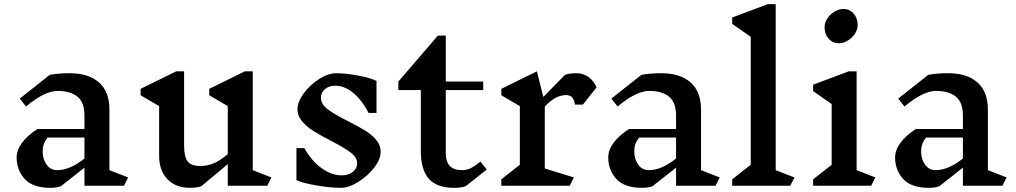

<svg xmlns="http://www.w3.org/2000/svg" viewBox="-20 -893 4884 923"><path d="M576 0H386V-87L273 2Q253 10 223 10Q137 10 98.5 -33Q60 -76 60 -136Q60 -172 86 -207Q112 -242 160 -273H386V-337Q386 -402 351.5 -429Q317 -456 257 -456Q195 -456 105 -381L75 -419L219 -533Q259 -541 315 -541Q406 -541 456 -496.5Q506 -452 506 -367V-75L596 -40ZM386 -131V-232H209Q196 -216 190.5 -200Q185 -184 185 -165Q185 -128 204 -101.5Q223 -75 255 -75Q316 -75 386 -131Z M1265 0H1075V-104L948 2Q927 10 893 10Q825 10 785 -31.5Q745 -73 745 -144V-383L656 -435V-466L827 -550H865V-194Q865 -139 882 -117Q899 -95 943 -95Q974 -95 1004 -106.5Q1034 -118 1075 -152V-383L986 -435V-466L1157 -550H1195V-75L1285 -40Z M1571 -216Q1519 -243 1487 -263Q1455 -283 1432.5 -309.5Q1410 -336 1410 -367Q1410 -403 1440 -444Q1470 -485 1514 -513Q1558 -541 1596 -541Q1642 -541 1702.5 -529.5Q1763 -518 1790 -504V-350H1752Q1720 -412 1678 -446.5Q1636 -481 1592 -481Q1561 -481 1542 -464.5Q1523 -448 1523 -423Q1523 -392 1555.5 -367.5Q1588 -343 1654 -310Q1705 -284 1736 -265Q1767 -246 1788.5 -220.5Q1810 -195 1810 -164Q1810 -127 1778.5 -86.5Q1747 -46 1701.5 -18Q1656 10 1618 10Q1569 10 1501.5 -1.5Q1434 -13 1405 -27V-181H1443Q1478 -119 1526 -84.5Q1574 -50 1623 -50Q1656 -50 1676.5 -67Q1697 -84 1697 -108Q1697 -136 1666 -159.5Q1635 -183 1571 -216Z M2219 2Q2196 10 2163 10Q2080 10 2041.5 -33.5Q2003 -77 2003 -168V-460H1895V-501L2085 -722H2123V-501H2303V-460H2123V-156Q2123 -75 2201 -75Q2222 -75 2241.5 -84Q2261 -93 2290 -116L2320 -78Z M2848 -473 2782 -390H2744Q2740 -415 2729.5 -425.5Q2719 -436 2701 -436Q2679 -436 2654.5 -424.5Q2630 -413 2599 -381V-83L2739 -40L2719 0H2390V-31L2479 -101V-383L2390 -435V-466L2561 -550L2592 -427L2696 -533Q2717 -541 2751 -541Q2784 -541 2809 -523Q2834 -505 2848 -473Z M3420 0H3230V-87L3117 2Q3097 10 3067 10Q2981 10 2942.5 -33Q2904 -76 2904 -136Q2904 -172 2930 -207Q2956 -242 3004 -273H3230V-337Q3230 -402 3195.5 -429Q3161 -456 3101 -456Q3039 -456 2949 -381L2919 -419L3063 -533Q3103 -541 3159 -541Q3250 -541 3300 -496.5Q3350 -452 3350 -367V-75L3440 -40ZM3230 -131V-232H3053Q3040 -216 3034.5 -200Q3029 -184 3029 -165Q3029 -128 3048 -101.5Q3067 -75 3099 -75Q3160 -75 3230 -131Z M3779 0H3500V-31L3589 -101V-716L3500 -778V-809L3671 -873H3709V-75L3799 -40Z M4168 0H3889V-31L3978 -101V-393L3889 -455V-486L4060 -550H4098V-75L4188 -40ZM4103 -773Q4103 -750 4089 -729.5Q4075 -709 4054 -697Q4033 -685 4013 -685Q3983 -685 3963.5 -707Q3944 -729 3944 -762Q3944 -785 3958 -805.5Q3972 -826 3993 -838Q4014 -850 4034 -850Q4064 -850 4083.5 -828Q4103 -806 4103 -773Z M4799 0H4609V-87L4496 2Q4476 10 4446 10Q4360 10 4321.5 -33Q4283 -76 4283 -136Q4283 -172 4309 -207Q4335 -242 4383 -273H4609V-337Q4609 -402 4574.5 -429Q4540 -456 4480 -456Q4418 -456 4328 -381L4298 -419L4442 -533Q4482 -541 4538 -541Q4629 -541 4679 -496.5Q4729 -452 4729 -367V-75L4819 -40ZM4609 -131V-232H4432Q4419 -216 4413.5 -200Q4408 -184 4408 -165Q4408 -128 4427 -101.5Q4446 -75 4478 -75Q4539 -75 4609 -131Z"/></svg>

Font: Inknut
Style: Antiqua
Weight: 400
Designer: Claus Eggers Srensen
Foundry: Claus Eggers Srensen
Version: Version 1.000; ttfautohint (v1.2) -l 7 -r 28 -G 50 -x 13 -D 